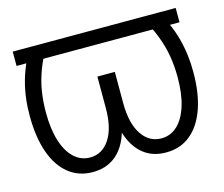

<svg xmlns="http://www.w3.org/2000/svg" viewBox="-84 -657 908 778"><g transform="rotate(-15 370.0 -268.0)"><path d="M711.4 -545.9V-485.8H27.8V-545.9ZM100.6 -545.9H172.4Q141.6 -494.1 124.5 -449.2Q107.4 -404.3 100.6 -361.3Q93.8 -318.4 93.8 -272.9Q93.8 -203.1 109.4 -153.3Q125 -103.5 153.6 -76.9Q182.1 -50.3 220.2 -50.3Q271.5 -50.3 302.2 -96.7Q333 -143.1 333 -226.6V-359.4H385.3V-236.3Q385.7 -157.2 366 -102.3Q346.2 -47.4 308.1 -18.8Q270 9.8 215.8 9.8Q157.7 9.8 115.2 -23.9Q72.8 -57.6 50 -121.3Q27.3 -185.1 26.9 -274.9Q26.4 -351.6 44.9 -418.9Q63.5 -486.3 100.6 -545.9ZM566.9 -545.9H639.2Q676.8 -486.3 695.1 -419.4Q713.4 -352.5 713.4 -277.3Q713.4 -187.5 690.7 -123.3Q668 -59.1 625.7 -24.7Q583.5 9.8 523.4 9.8Q469.2 9.8 431.4 -18.8Q393.6 -47.4 373.8 -102.3Q354 -157.2 354 -236.3V-359.4H406.2V-226.6Q406.7 -143.1 437.5 -96.7Q468.3 -50.3 519.5 -50.3Q558.1 -50.3 586.7 -76.9Q615.2 -103.5 630.9 -153.3Q646.5 -203.1 646.5 -272.9Q646.5 -318.4 639.4 -361.3Q632.3 -404.3 615.2 -449.2Q598.1 -494.1 566.9 -545.9Z"/></g></svg>

Font: Inter 28pt Light
Style: Regular
Weight: 300
Designer: Rasmus Andersson
Foundry: rsms
Version: Version 4.001;git-66647c0bb